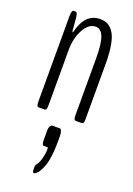

<svg xmlns="http://www.w3.org/2000/svg" viewBox="-153 -556 637 918"><g transform="rotate(20 166.0 -97.5)"><path d="M148.4 302.7Q146.5 303.7 145 303.7Q137.2 303.7 137.2 284.7V278.8Q137.2 274.4 137.5 271.5Q137.7 268.6 138.7 265.9Q139.6 263.2 140.6 261.7Q141.6 260.3 143.8 257.1Q146 253.9 147.9 251Q156.2 237.3 161.4 214.6Q166.5 191.9 166.5 177.7Q166.5 164.6 163.6 164.6H145Q134.8 164.6 134.8 139.2V90.3Q134.8 75.7 139.9 67.6Q145 59.6 151.4 59.6H188.5Q193.8 59.6 197.5 69.6Q201.2 79.6 201.2 95.2V125Q201.2 204.1 185.3 248.3Q169.4 292.5 148.4 302.7ZM59.6 0Q53.7 0 50.8 -5.1Q47.9 -10.3 47.9 -24.9V-459.5Q47.9 -491.2 58.6 -491.2H65.4Q71.8 -491.2 75 -486.8Q78.1 -482.4 80.1 -465.8L85.9 -398.9Q87.4 -393.1 89.4 -393.1Q90.8 -393.1 91.8 -399.4Q116.7 -497.6 191.9 -497.6Q214.8 -497.6 231.7 -488.5Q248.5 -479.5 261.7 -458.3Q274.9 -437 281.7 -398.7Q288.6 -360.4 288.6 -305.2V-24.9Q288.6 -10.3 285.9 -5.1Q283.2 0 277.3 0H248Q242.2 0 239.5 -5.1Q236.8 -10.3 236.8 -24.9V-314.9Q236.8 -390.1 223.6 -423.1Q210.4 -456.1 184.1 -456.1Q148.4 -456.1 124 -411.4Q99.6 -366.7 99.6 -307.1V-24.9Q99.6 -10.3 96.9 -5.1Q94.2 0 88.4 0Z"/></g></svg>

Font: BenchNine Light
Style: Regular
Weight: 300
Version: Version 1 ; ttfautohint (v0.92.18-e454-dirty) -l 8 -r 50 -G 